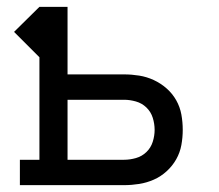

<svg xmlns="http://www.w3.org/2000/svg" viewBox="-20 -540 640 560"><path d="M38 0V-74H95V-373L21 -447L95 -520H177V-323H342Q364 -323 386 -319.5Q408 -316 428.5 -306.5Q449 -297 466 -282Q483 -267 494 -247.5Q505 -228 509 -206Q513 -184 513 -161Q513 -139 509 -117Q505 -95 494 -75.5Q483 -56 466 -40.5Q449 -25 428.5 -16Q408 -7 386 -3.5Q364 0 342 0ZM342 -74Q359 -74 376.5 -79Q394 -84 407 -96.5Q420 -109 425.5 -126.5Q431 -144 431 -161Q431 -179 425.5 -196.5Q420 -214 407 -226.5Q394 -239 376.5 -244Q359 -249 342 -249H177V-74Z"/></svg>

Font: Iosevka Plex Etoile
Style: Regular
Weight: 400
Designer: Belleve Invis
Foundry: Belleve Invis
Version: Version 25.1.1; ttfautohint (v1.8.4)